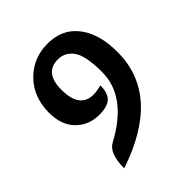

<svg xmlns="http://www.w3.org/2000/svg" viewBox="-182 -541 868 868"><g transform="rotate(-45 251.5 -107.0)"><path d="M264.6 -429.2Q363.3 -429.2 416.5 -352.5Q461.4 -287.1 461.4 -178.2Q461.4 97.2 110.8 214.8Q110.8 119.6 156.7 95.2Q348.1 -6.8 348.1 -164.1Q348.1 -268.1 320.3 -306.9Q292.5 -345.7 247.1 -345.7Q161.1 -345.7 161.1 -237.8Q161.1 -118.7 249 -118.7Q267.6 -118.7 299.8 -126.5Q299.8 -79.1 277.8 -57.4Q255.9 -35.6 203.1 -35.6Q135.7 -35.6 91.8 -80.1Q47.9 -124.5 47.9 -202.1Q47.9 -302.7 110.1 -366Q172.4 -429.2 264.6 -429.2Z"/></g></svg>

Font: Bainsley
Style: Bold
Weight: 700
Designer: Paul James MIller
Foundry: High-Logic / Made with FontCreator
Version: Version 1.411;March 28, 2021;FontCreator 13.0.0.2683 64-bit